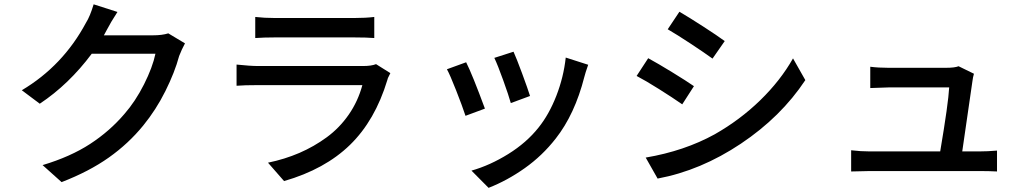

<svg xmlns="http://www.w3.org/2000/svg" viewBox="-20 -800 4818 898"><path d="M767.1 -644 845.2 -597.2Q829.6 -568.4 817.9 -538.1Q797.4 -461.9 753.7 -374.3Q710 -286.6 649.9 -212.9Q581.1 -128.4 489 -63.2Q397 2 268.1 51.8L179.2 -27.8Q309.6 -66.9 401.4 -126.7Q493.2 -186.5 562 -267.1Q613.3 -325.7 653.6 -405.5Q693.8 -485.4 707 -548.8H409.2Q302.2 -405.3 166 -314.9L82 -377.9Q274.4 -492.2 382.3 -693.8Q400.9 -723.1 418 -779.8L529.3 -744.1Q497.6 -695.3 479 -659.2Q476.6 -654.3 471.4 -645Q466.3 -635.7 465.8 -634.8H694.8Q738.3 -634.8 767.1 -644Z M1738.8 -500 1805.7 -458Q1804.2 -454.1 1800.3 -447Q1796.4 -439.9 1794.2 -434.6Q1792 -429.2 1791.5 -425.3Q1734.4 -236.8 1617.2 -122.6Q1500 -8.3 1308.6 46.9L1233.4 -39.1Q1311.5 -55.2 1380.1 -84.7Q1448.7 -114.3 1508.3 -158Q1567.9 -201.7 1611.1 -263.9Q1654.3 -326.2 1674.8 -401.9H1187.5Q1122.1 -401.9 1086.4 -398.9V-498Q1151.4 -491.2 1187.5 -491.2H1677.7Q1716.8 -491.2 1738.8 -500ZM1173.8 -622.1V-720.7Q1216.8 -715.8 1264.6 -715.8H1637.7Q1690.4 -715.8 1730.5 -720.7V-622.1Q1694.8 -625 1636.7 -625H1264.6Q1214.4 -625 1173.8 -622.1Z M2381.8 -558.1Q2395 -529.3 2421.9 -456.8Q2448.7 -384.3 2459 -351.1L2369.1 -317.9Q2359.4 -353 2333.7 -424.3Q2308.1 -495.6 2292 -529.3ZM2626 -530.8 2731 -497.1Q2716.8 -456.5 2712.9 -439.9Q2668.5 -265.6 2579.1 -151.9Q2516.6 -71.8 2434.6 -13.7Q2352.5 44.4 2265.1 78.6L2185.1 -2Q2271.5 -26.4 2357.2 -79.6Q2442.9 -132.8 2499 -203.6Q2548.3 -265.1 2582.3 -352.5Q2616.2 -439.9 2626 -530.8ZM2160.2 -508.8Q2189 -451.7 2248 -292L2157.2 -258.3Q2142.1 -304.2 2113.3 -377.4Q2084.5 -450.7 2070.3 -476.1Z M3157.7 -745.1Q3202.1 -719.2 3269 -676Q3335.9 -632.8 3369.6 -607.9L3312.5 -525.9Q3274.9 -553.2 3210.4 -595.7Q3146 -638.2 3103 -663.1ZM3000 -63Q3181.2 -93.8 3322.8 -171.9Q3441.4 -239.3 3535.9 -331.3Q3630.4 -423.3 3689 -526.9L3746.6 -425.3Q3632.8 -253.4 3445.1 -127.9Q3257.3 -2.4 3055.7 35.2ZM3011.7 -527.8Q3056.6 -503.4 3124.3 -461.9Q3191.9 -420.4 3225.6 -397L3170.9 -312Q3126 -343.3 3062.7 -383.1Q2999.5 -422.9 2957.5 -444.8Z M3960.9 -97.2Q4004.9 -91.8 4047.4 -91.8H4377.4Q4415.5 -316.9 4419.4 -391.1H4135.3Q4125 -391.1 4050.3 -388.2V-487.8Q4088.4 -482.9 4134.3 -482.9H4405.3Q4445.3 -482.9 4463.4 -490.2L4535.2 -455.1Q4530.3 -438.5 4528.3 -421.4Q4520.5 -364.7 4480.5 -91.8H4560.1Q4599.1 -91.8 4643.1 -95.7V2Q4606.9 0 4562.5 0H4047.4Q4024.4 0 3960.9 2Z"/></svg>

Font: Karasuma Gothic
Style: Regular
Weight: 500
Designer: Rasmus Andersson / Ryoko Nishizuka
Foundry: Genbu
Version: Version 1.00